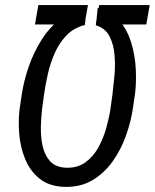

<svg xmlns="http://www.w3.org/2000/svg" viewBox="-20 -731 614 762"><path d="M154.8 -356 147 -298.3Q143.6 -269.5 142.3 -230.7Q141.1 -191.9 148.4 -154.8Q155.8 -117.7 177.5 -92.5Q199.2 -67.4 241.2 -65.4Q286.1 -63.5 317.9 -85.9Q349.6 -108.4 369.9 -145Q390.1 -181.6 401.6 -222.7Q413.1 -263.7 418.5 -299.3L426.3 -356.4Q429.7 -384.8 433.8 -426.3Q438 -467.8 434.8 -510.5Q431.6 -553.2 415 -586.2Q398.4 -619.1 360.8 -630.4L367.7 -699.2Q421.4 -687.5 453.6 -649.7Q485.8 -611.8 501.2 -560.3Q516.6 -508.8 519 -454.6Q521.5 -400.4 515.6 -356L507.3 -300.3Q499.5 -247.6 479.7 -192.1Q460 -136.7 426.8 -90.1Q393.6 -43.5 346.4 -15.6Q299.3 12.2 236.3 10.7Q175.8 8.8 137.9 -21.2Q100.1 -51.3 80.6 -98.1Q61 -145 56.4 -198.2Q51.8 -251.5 58.1 -300.3L66.4 -356Q74.2 -408.7 93.5 -465.1Q112.8 -521.5 144.3 -571.8Q175.8 -622.1 220.5 -656.7Q265.1 -691.4 324.2 -700.7L316.9 -631.8Q272.9 -620.6 244.1 -590.8Q215.3 -561 197.5 -520.8Q179.7 -480.5 169.9 -437.3Q160.2 -394 154.8 -356ZM329.1 -710.9 315.4 -633.8H118.7L132.3 -710.9ZM574.2 -710.9 560.5 -633.8H359.9L373.5 -710.9Z"/></svg>

Font: Roboto Condensed
Style: Italic
Weight: 400
Italic angle: -12°
Designer: Christian Robertson
Foundry: Google
Version: Version 3.0